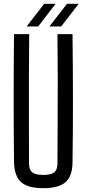

<svg xmlns="http://www.w3.org/2000/svg" viewBox="-20 -979 454 1006"><path d="M207 7Q125.5 7 90.2 -25Q55 -57 53.5 -129Q51.5 -298 51.5 -464.5Q51.5 -631 53.5 -800H133Q132 -687.5 131.5 -574.5Q131 -461.5 131.5 -348.5Q132 -235.5 132 -123Q132 -90 148.8 -76.2Q165.5 -62.5 207 -62.5Q248 -62.5 264.5 -76.2Q281 -90 281 -123Q281.5 -235.5 282 -348.5Q282.5 -461.5 282.5 -574.5Q282.5 -687.5 281 -800H360Q362 -631 362.2 -464.5Q362.5 -298 360 -129Q359.5 -57 323.8 -25Q288 7 207 7ZM119.5 -840.5 211.5 -959H271.5L180 -840.5ZM239 -840.5 331 -959H392.5L300.5 -840.5Z"/></svg>

Font: Big Shoulders Text Thin
Style: Regular
Weight: 400
Version: Version 2.002